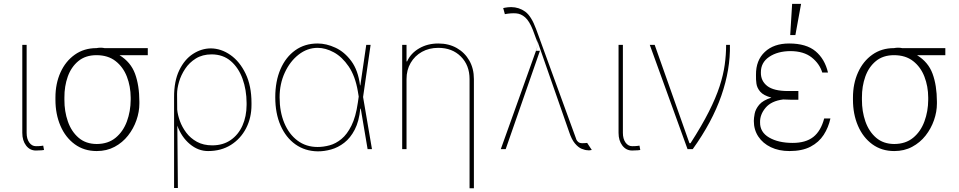

<svg xmlns="http://www.w3.org/2000/svg" viewBox="-20 -780 5017 1004"><path d="M96.6 -545.5H119.3V-85.2Q119.3 -54 133 -34.8Q146.7 -15.6 167.6 -15.6Q185 -15.6 195 -16.9Q204.9 -18.1 206 -18.5L210.2 4.3Q208.8 4.6 197.6 5.9Q186.4 7.1 167.6 7.1Q136.4 7.1 116.5 -18.8Q96.6 -44.7 96.6 -85.2Z M269.9 -258.5V-269.9Q269.9 -342.7 296.3 -401.3Q322.8 -459.9 371.1 -494.1Q419.4 -528.4 484.4 -528.4Q507.1 -532.7 526.6 -528.4H752.8V-491.5H604.8Q663.7 -455.3 686.1 -394.5Q708.5 -333.8 708.8 -248.6V-238.6Q708.8 -195.3 693.5 -151.5Q678.3 -107.6 649.5 -71Q620.7 -34.4 579.4 -12.3Q538 9.9 485.8 9.9Q419.7 9.9 371.1 -25.6Q322.4 -61.1 296.2 -122Q269.9 -182.9 269.9 -258.5ZM316.8 -269.9V-258.5Q316.4 -197.8 334.9 -144.9Q353.3 -92 391 -59.7Q428.6 -27.3 485.8 -27Q545.5 -27.3 584.7 -59.7Q623.9 -92 643.5 -144.9Q663 -197.8 663.4 -258.5V-269.9Q663 -328.8 643.5 -379.3Q623.9 -429.7 584.3 -460.6Q544.7 -491.5 484.4 -491.5Q427.2 -491.5 389.7 -460.6Q352.3 -429.7 334.3 -379.3Q316.4 -328.8 316.8 -269.9Z M890.3 203.1V-271.3Q889.9 -355.8 917.3 -412.5Q944.6 -469.1 988.8 -497.9Q1033 -526.6 1082 -527Q1136.4 -526.6 1185 -492.5Q1233.7 -458.5 1264.4 -394.7Q1295.1 -331 1295.1 -241.5V-231.5Q1295.1 -164.1 1266.9 -109.4Q1238.6 -54.7 1187.7 -22.4Q1136.7 9.9 1067.8 9.9Q1016.3 9.9 972.7 -26.6Q929 -63.2 907.3 -122.9L910.2 203.1ZM906.6 -207Q909.1 -179.7 920.6 -147.5Q932.2 -115.4 954 -86.3Q975.9 -57.2 1009.8 -38.5Q1043.7 -19.9 1090.6 -19.9Q1146.7 -20.2 1186.4 -47.8Q1226.2 -75.3 1247.7 -123Q1269.2 -170.8 1269.5 -231.5V-241.5Q1269.2 -310 1248.4 -367.7Q1227.6 -425.4 1187.1 -460.4Q1146.7 -495.4 1086.3 -495.7Q1038.4 -495.4 1004.1 -474.1Q969.8 -452.8 948.2 -420.1Q926.5 -387.4 916.2 -352.1Q905.9 -316.8 905.9 -288.4Z M1641 11.4Q1574.6 10.3 1524.7 -25.2Q1474.8 -60.7 1447.1 -123.9Q1419.4 -187.1 1419.4 -271.3Q1419.4 -355.1 1446.7 -418.3Q1474.1 -481.5 1523.8 -517Q1573.5 -552.6 1641 -552.6Q1686.4 -552.6 1733.8 -530.7Q1781.2 -508.9 1816.9 -460.8Q1852.6 -412.6 1862.6 -333.8H1864.3L1895.2 -545.5H1918L1878.6 -272.7L1925.1 0H1902.3L1866.5 -211.6H1864Q1857.6 -145.6 1835 -102.1Q1812.5 -58.6 1780.2 -33.6Q1747.9 -8.5 1711.5 1.6Q1675.1 11.7 1641 11.4ZM1855.8 -274.9 1851.2 -302.6Q1837.7 -382.1 1803.4 -432.4Q1769.2 -482.6 1725.9 -506.2Q1682.5 -529.8 1641 -529.8Q1587 -529.8 1541.7 -494.5Q1496.4 -459.2 1469.3 -400.4Q1442.1 -341.6 1442.1 -271.3Q1442.1 -195.7 1466.6 -136.9Q1491.1 -78.1 1535.9 -44.7Q1580.6 -11.4 1641 -11.4Q1671.2 -11.4 1703.5 -20.1Q1735.8 -28.8 1765.4 -53.1Q1795.1 -77.4 1817.8 -123.2Q1840.6 -169 1851.2 -242.9Z M2105.8 -366.5V0H2083.1V-545.5H2105.8V-458.8H2108.7Q2127.8 -501.4 2171.7 -527Q2215.6 -552.6 2272 -552.6Q2326.7 -552.6 2368.6 -528.8Q2410.5 -505 2434.3 -463.1Q2458.1 -421.2 2458.1 -366.5V204.5H2435.4V-366.5Q2435.4 -438.9 2389.9 -484.4Q2344.5 -529.8 2272 -529.8Q2223.7 -529.8 2186.3 -508.9Q2148.8 -487.9 2127.3 -451Q2105.8 -414.1 2105.8 -366.5Z M3054.7 5.7Q3040.1 5.7 3021.8 -1.8Q3003.6 -9.2 2986 -30.4Q2968.4 -51.5 2955.3 -92.3L2795.5 -550.1L2794.4 -547.6L2794.7 -546.9L2794.4 -547.6L2782.7 -514.2H2803.3L2624.3 0H2598.7L2782.7 -514.2H2782L2794.4 -547.9L2766.3 -623.6Q2747.9 -670.1 2726 -689.3Q2704.2 -708.5 2678.1 -710.2Q2652 -712 2620 -706L2611.5 -737.2Q2606.9 -736.9 2620.6 -739.7Q2634.2 -742.5 2652.7 -742.9Q2693.9 -742.5 2726.2 -719.3Q2758.5 -696 2783.4 -627.8L2803.6 -572.8L2807.5 -583.8L2803.6 -572.4L2992.2 -55.4Q2991.5 -56.5 2994 -50.1Q2996.4 -43.7 3004.1 -37.3Q3011.7 -30.9 3026.3 -31.2Q3030.5 -30.9 3040.5 -31.8Q3050.4 -32.7 3050.4 -32.7L3074.6 4.3Q3062.9 6.4 3059.7 6.4Q3056.5 6.4 3054.7 5.7ZM2795.5 -550.4 2786.2 -576.7 2794.4 -547.9ZM2795.5 -550.4V-550.1L2803.6 -572.4V-572.8ZM2794.4 -547.9V-547.6Z M3214.5 -545.5H3237.2V-85.2Q3237.2 -54 3250.9 -34.8Q3264.6 -15.6 3285.5 -15.6Q3302.9 -15.6 3312.9 -16.9Q3322.8 -18.1 3323.9 -18.5L3328.1 4.3Q3326.7 4.6 3315.5 5.9Q3304.3 7.1 3285.5 7.1Q3254.3 7.1 3234.4 -18.8Q3214.5 -44.7 3214.5 -85.2Z M3575.3 0 3377.8 -545.5H3403.4L3585.2 -31.2H3590.9Q3649.9 -122.9 3686.6 -195.7Q3723.4 -268.5 3742.9 -328.5Q3762.4 -388.5 3769.7 -441.2Q3777 -494 3777 -545.5H3796.9Q3799.7 -417.3 3752 -279.7Q3704.2 -142 3602.3 0Z M4154.8 -258.5H4116.5Q4094.5 -258.5 4075.3 -259.9Q4013.1 -252.1 3983.3 -216.4Q3953.5 -180.8 3954.5 -140.6Q3953.5 -89.1 4001.8 -60.9Q4050.1 -32.7 4125 -32.7Q4193.2 -32.7 4232.8 -63.7Q4272.4 -94.8 4289.8 -160.5H4322.4Q4312.1 -113.3 4287.1 -74.6Q4262.1 -35.9 4218.4 -13Q4174.7 9.9 4108 9.9Q4052.9 9.9 4010.8 -10.3Q3968.8 -30.5 3945.3 -66.1Q3921.9 -101.6 3921.9 -147.7Q3921.9 -162.3 3926.3 -185.7Q3930.8 -209.2 3949.9 -232.2Q3969.1 -255.3 4013.8 -269.5Q3972.3 -280.9 3955.4 -300.6Q3938.6 -320.3 3935.5 -342.7Q3932.5 -365.1 3933.2 -384.6Q3933.2 -387.8 3933.2 -389.2Q3932.5 -464.5 3979.4 -508.5Q4026.3 -552.6 4106.5 -552.6Q4196 -552.6 4244.5 -512.1Q4293 -471.6 4309.7 -400.6H4279.8Q4265.6 -447.1 4224.3 -479.8Q4182.9 -512.4 4113.6 -512.8Q4046.2 -512.4 4002.1 -482.6Q3958.1 -452.8 3958.8 -400.6Q3958.1 -356.9 3992 -330.4Q4025.9 -304 4100.9 -304H4154.8ZM4112.2 -596.6 4122.2 -759.9H4169L4139.2 -596.6Z M4440.3 -258.5V-269.9Q4440.3 -342.7 4466.8 -401.3Q4493.3 -459.9 4541.5 -494.1Q4589.8 -528.4 4654.8 -528.4Q4677.6 -532.7 4697.1 -528.4H4923.3V-491.5H4775.2Q4834.2 -455.3 4856.5 -394.5Q4878.9 -333.8 4879.3 -248.6V-238.6Q4879.3 -195.3 4864 -151.5Q4848.7 -107.6 4820 -71Q4791.2 -34.4 4749.8 -12.3Q4708.5 9.9 4656.2 9.9Q4590.2 9.9 4541.5 -25.6Q4492.9 -61.1 4466.6 -122Q4440.3 -182.9 4440.3 -258.5ZM4487.2 -269.9V-258.5Q4486.9 -197.8 4505.3 -144.9Q4523.8 -92 4561.4 -59.7Q4599.1 -27.3 4656.2 -27Q4715.9 -27.3 4755.1 -59.7Q4794.4 -92 4813.9 -144.9Q4833.5 -197.8 4833.8 -258.5V-269.9Q4833.5 -328.8 4813.9 -379.3Q4794.4 -429.7 4754.8 -460.6Q4715.2 -491.5 4654.8 -491.5Q4597.7 -491.5 4560.2 -460.6Q4522.7 -429.7 4504.8 -379.3Q4486.9 -328.8 4487.2 -269.9Z"/></svg>

Font: Inter UI Thin
Style: Regular
Weight: 100
Designer: Rasmus Andersson
Foundry: rsms
Version: 3.2;8d6f07862